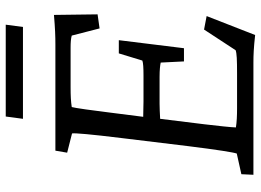

<svg xmlns="http://www.w3.org/2000/svg" viewBox="-140 -763 909 669"><g transform="rotate(-90 314.5 -428.5)"><path d="M527 6 593 -163 546 -172 474 -62C463 -58 441 -57 392 -57H272C246 -57 224 -58 205 -61C205 -73 211 -130 216 -171L235 -325C255 -326 273 -327 288 -327H381C405 -327 423 -325 431 -323L435 -242H481L509 -469H463L438 -387C430 -384 412 -383 387 -383H295C280 -383 262 -384 242 -384L257 -502C263 -553 273 -624 276 -633C296 -636 315 -637 345 -637H483C500 -637 515 -636 525 -633L550 -536L599 -543L597 -695C550 -691 523 -690 494 -690H124L117 -649L184 -632C186 -623 181 -566 168 -460L140 -229C127 -124 118 -69 114 -58L42 -42L40 0H431C457 0 482 1 527 6ZM235 -803H555L563 -863H243Z"/></g></svg>

Font: TPK Tissa Web
Style: Italic
Weight: 400
Italic angle: -7°
Designer: Jacques Le Bailly, Suppakit Chalermlarp | Katatrad Co.,Ltd.
Foundry: Jacques Le Bailly, Cadson Demak Co.,Ltd.
Version: Version 5.000;Glyphs 3.1.2 (3151)